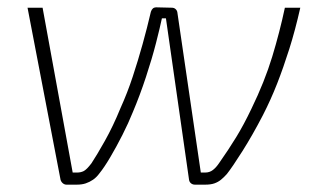

<svg xmlns="http://www.w3.org/2000/svg" viewBox="-20 -503 863 523"><path d="M161 0Q156 0 151.5 -3.5Q147 -7 145 -13L55 -482H96L178 -33H190Q200 -33 208 -37Q216 -41 229 -58Q243 -79 265.5 -119Q288 -159 308 -208Q327 -250 341.5 -294Q356 -338 368.5 -383Q381 -428 391 -471Q393 -477 396.5 -480Q400 -483 406 -483L448 -482Q454 -482 458 -478.5Q462 -475 463 -470L527 -33H539Q551 -33 560 -40Q569 -47 577 -59Q603 -96 623.5 -129.5Q644 -163 665 -207Q701 -281 721.5 -348.5Q742 -416 756 -482H798Q784 -420 768 -369.5Q752 -319 735 -275.5Q718 -232 696 -189Q668 -135 640.5 -91.5Q613 -48 598 -29Q590 -20 582 -13.5Q574 -7 564 -3.5Q554 0 539 0H511Q505 0 500.5 -3.5Q496 -7 495 -13L432 -453H421Q416 -429 405 -386Q394 -343 377.5 -293Q361 -243 342 -198Q330 -168 313.5 -135.5Q297 -103 280.5 -75Q264 -47 251 -31Q243 -20 233.5 -13.5Q224 -7 213.5 -3.5Q203 0 189 0Z"/></svg>

Font: Exo 2 ExtraLight
Style: Italic
Weight: 250
Italic angle: -8°
Designer: Natanael Gama
Foundry: Natanael Gama
Version: Version 2.010